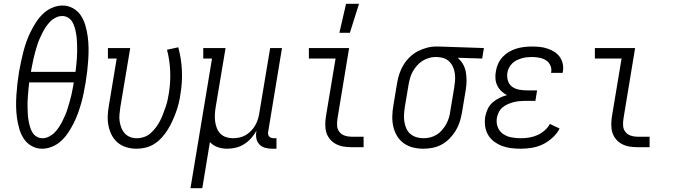

<svg xmlns="http://www.w3.org/2000/svg" viewBox="-20 -772 3540 1007"><path d="M201 8Q171 8 145.5 -6.5Q120 -21 104.5 -45Q89 -69 81 -97Q73 -125 69 -154Q65 -183 64.5 -213.5Q64 -244 66 -274.5Q68 -305 71.5 -335.5Q75 -366 80 -396Q85 -423 90.5 -449.5Q96 -476 103 -502.5Q110 -529 119.5 -555.5Q129 -582 141.5 -607Q154 -632 169.5 -656Q185 -680 206 -700Q227 -720 254 -731.5Q281 -743 308 -743Q338 -743 363.5 -728.5Q389 -714 404.5 -690Q420 -666 428 -638Q436 -610 440 -581Q444 -552 444.5 -521.5Q445 -491 443 -460.5Q441 -430 437.5 -399.5Q434 -369 429 -339Q424 -312 419 -285.5Q414 -259 406.5 -232.5Q399 -206 389.5 -179.5Q380 -153 367.5 -128Q355 -103 339.5 -79Q324 -55 303 -35Q282 -15 255 -3.5Q228 8 201 8ZM142 -395H376Q378 -412 380 -429Q382 -446 383 -463Q384 -480 384.5 -497Q385 -514 384.5 -530.5Q384 -547 383 -563.5Q382 -580 379 -596.5Q376 -613 371.5 -628.5Q367 -644 359 -657.5Q351 -671 337 -679.5Q323 -688 306 -688Q289 -688 272 -679.5Q255 -671 242 -657.5Q229 -644 219 -628.5Q209 -613 201 -597Q193 -581 186 -564.5Q179 -548 174 -531Q169 -514 164 -497Q159 -480 155.5 -463Q152 -446 148.5 -429Q145 -412 142 -395ZM203 -47Q220 -47 237 -55.5Q254 -64 267 -77.5Q280 -91 290 -106.5Q300 -122 308 -138Q316 -154 323 -170.5Q330 -187 335 -204Q340 -221 345 -238Q350 -255 354 -272Q358 -289 361 -306Q364 -323 367 -340H133Q131 -323 129.5 -306Q128 -289 126.5 -272Q125 -255 124.5 -238Q124 -221 124.5 -204.5Q125 -188 126 -171.5Q127 -155 130 -138.5Q133 -122 137.5 -106.5Q142 -91 150 -77.5Q158 -64 172 -55.5Q186 -47 203 -47Z M696 8Q669 8 643.5 0.5Q618 -7 598.5 -23Q579 -39 567 -61.5Q555 -84 549.5 -110Q544 -136 545 -163Q546 -190 551 -218L592 -465H546V-520H663L611 -209Q608 -190 606.5 -171.5Q605 -153 607.5 -135.5Q610 -118 616.5 -101.5Q623 -85 634.5 -72.5Q646 -60 662 -53.5Q678 -47 697 -47Q716 -47 735.5 -53.5Q755 -60 770 -73.5Q785 -87 797.5 -103.5Q810 -120 819 -137.5Q828 -155 835 -173.5Q842 -192 848.5 -210.5Q855 -229 859 -247.5Q863 -266 866 -285Q875 -343 872.5 -400Q870 -457 856 -511L915 -524Q931 -466 934 -403Q937 -340 926 -276Q923 -253 917 -229Q911 -205 902.5 -182Q894 -159 883.5 -136Q873 -113 859.5 -91.5Q846 -70 829 -51Q812 -32 790.5 -18Q769 -4 744.5 2Q720 8 696 8Z M979 215 1092 -465H1046V-520H1163L1111 -209Q1108 -190 1107 -171Q1106 -152 1108.5 -134Q1111 -116 1117.5 -99.5Q1124 -83 1136.5 -70.5Q1149 -58 1166.5 -52.5Q1184 -47 1202 -47Q1219 -47 1237 -51Q1255 -55 1270.5 -64.5Q1286 -74 1299 -88Q1312 -102 1320.5 -118Q1329 -134 1334 -151Q1339 -168 1341 -185L1397 -520H1459L1387 -84Q1385 -76 1386 -69Q1387 -62 1391 -57Q1395 -52 1402 -49.5Q1409 -47 1416 -47H1430V8H1407Q1388 8 1370 3Q1352 -2 1340 -15Q1328 -28 1324.5 -46.5Q1321 -65 1325 -84V-86Q1313 -65 1297 -47Q1281 -29 1260.5 -16Q1240 -3 1217 2.5Q1194 8 1171 8Q1145 8 1121 -0.5Q1097 -9 1081 -27L1041 215Z M1823 0Q1801 0 1780.5 -3.5Q1760 -7 1742 -16.5Q1724 -26 1711 -41.5Q1698 -57 1692 -76Q1686 -95 1686 -116.5Q1686 -138 1689 -159L1740 -465H1600V-520H1811L1750 -150Q1747 -132 1748 -113.5Q1749 -95 1759.5 -81Q1770 -67 1787 -61Q1804 -55 1822 -55H1887V0ZM1760 -600 1795 -752H1863L1815 -600Z M2201 8Q2172 8 2146 1.5Q2120 -5 2098.5 -20Q2077 -35 2063 -58Q2049 -81 2043 -107Q2037 -133 2037.5 -161Q2038 -189 2043 -218L2063 -338Q2067 -362 2075 -386Q2083 -410 2096.5 -432Q2110 -454 2129 -472.5Q2148 -491 2171 -503Q2194 -515 2218.5 -521.5Q2243 -528 2267 -528H2281L2518 -520L2509 -465L2380 -469Q2397 -455 2408 -436Q2419 -417 2423 -395Q2427 -373 2427 -349.5Q2427 -326 2423 -302L2403 -182Q2399 -158 2391.5 -134Q2384 -110 2370.5 -87.5Q2357 -65 2338.5 -46Q2320 -27 2297.5 -14.5Q2275 -2 2250 3Q2225 8 2201 8ZM2201 -47Q2219 -47 2237 -51.5Q2255 -56 2271 -66Q2287 -76 2299.5 -91Q2312 -106 2321 -122.5Q2330 -139 2335 -156.5Q2340 -174 2342 -191L2362 -311Q2365 -329 2366.5 -347Q2368 -365 2366 -382.5Q2364 -400 2358 -416Q2352 -432 2341 -444.5Q2330 -457 2314.5 -464Q2299 -471 2281 -472L2272 -473H2263Q2246 -473 2228 -467.5Q2210 -462 2194.5 -452Q2179 -442 2166.5 -427.5Q2154 -413 2145 -397Q2136 -381 2131 -363.5Q2126 -346 2123 -329L2103 -209Q2100 -189 2099 -170Q2098 -151 2101 -132.5Q2104 -114 2111.5 -97.5Q2119 -81 2132.5 -69.5Q2146 -58 2164 -52.5Q2182 -47 2201 -47Z M2712 8Q2686 8 2661 5Q2636 2 2613.5 -6.5Q2591 -15 2571.5 -29.5Q2552 -44 2540 -64.5Q2528 -85 2524.5 -110Q2521 -135 2525 -161Q2529 -181 2538 -200.5Q2547 -220 2563.5 -234.5Q2580 -249 2599.5 -258.5Q2619 -268 2639 -273Q2622 -282 2609 -294.5Q2596 -307 2588 -323.5Q2580 -340 2578.5 -359.5Q2577 -379 2581 -399Q2584 -419 2593 -438.5Q2602 -458 2616.5 -473.5Q2631 -489 2649.5 -500Q2668 -511 2688 -517Q2708 -523 2728.5 -525.5Q2749 -528 2769 -528Q2790 -528 2810.5 -526Q2831 -524 2850.5 -517.5Q2870 -511 2887 -500.5Q2904 -490 2915.5 -474Q2927 -458 2931.5 -437.5Q2936 -417 2932 -396L2931 -390H2870L2871 -393Q2874 -413 2866 -430Q2858 -447 2842.5 -456.5Q2827 -466 2807.5 -469.5Q2788 -473 2769 -473Q2755 -473 2742 -471.5Q2729 -470 2715.5 -466Q2702 -462 2689 -455.5Q2676 -449 2666 -439Q2656 -429 2649.5 -416Q2643 -403 2641 -390Q2638 -368 2644 -348.5Q2650 -329 2665.5 -317.5Q2681 -306 2701.5 -302Q2722 -298 2743 -298H2797L2788 -243H2734Q2719 -243 2703.5 -241.5Q2688 -240 2673 -236Q2658 -232 2643 -225.5Q2628 -219 2615.5 -208.5Q2603 -198 2596 -183.5Q2589 -169 2586 -154Q2582 -128 2590.5 -105.5Q2599 -83 2618.5 -69.5Q2638 -56 2662.5 -51.5Q2687 -47 2712 -47Q2733 -47 2755 -50.5Q2777 -54 2797.5 -63Q2818 -72 2836 -87.5Q2854 -103 2864 -122L2915 -98Q2902 -72 2878 -50Q2854 -28 2827 -15Q2800 -2 2770.5 3Q2741 8 2712 8Z M3323 0Q3301 0 3280.5 -3.5Q3260 -7 3242 -16.5Q3224 -26 3211 -41.5Q3198 -57 3192 -76Q3186 -95 3186 -116.5Q3186 -138 3189 -159L3240 -465H3100V-520H3311L3250 -150Q3247 -132 3248 -113.5Q3249 -95 3259.5 -81Q3270 -67 3287 -61Q3304 -55 3322 -55H3387V0Z"/></svg>

Font: Iosevka Curly Slab Light
Style: Italic
Weight: 300
Italic angle: -9°
Monospace: yes
Designer: Belleve Invis
Foundry: Belleve Invis
Version: Version 22.1.2; ttfautohint (v1.8.4)